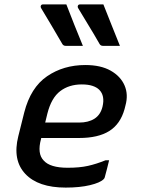

<svg xmlns="http://www.w3.org/2000/svg" viewBox="-20 -840 640 871"><path d="M281 -820Q299 -773 318 -725.5Q337 -678 356 -632H278Q268 -632 263 -640Q235 -689 213.5 -724.5Q192 -760 166 -804Q163 -809 165.5 -814.5Q168 -820 175 -820ZM449 -820Q468 -773 486.5 -725.5Q505 -678 524 -632H447Q437 -632 432 -640Q404 -689 382 -724.5Q360 -760 334 -804Q331 -809 333.5 -814.5Q336 -820 343 -820ZM367 -545Q437 -545 482 -519.5Q527 -494 545 -452.5Q563 -411 549 -361L545 -345Q526 -277 475.5 -245.5Q425 -214 339 -214H167L166 -209Q148 -143 178 -112Q207 -79 287 -79Q341 -79 379 -87.5Q417 -96 459 -113H475Q471 -94 465.5 -74.5Q460 -55 455 -35Q454 -31 450 -27Q434 -11 388 0Q342 11 278 11Q153 11 94.5 -51.5Q36 -114 63 -222L90 -330Q119 -443 193.5 -494Q268 -545 367 -545ZM351 -457Q293 -457 253 -426.5Q213 -396 195 -325L185 -284H339Q381 -284 408.5 -301.5Q436 -319 445 -356Q457 -406 430 -433Q419 -444 399.5 -450.5Q380 -457 351 -457Z"/></svg>

Font: Recursive Mn Lnr St Med
Style: Italic
Weight: 500
Italic angle: -15°
Monospace: yes
Version: Version 1.079;hotconv 1.0.112;makeotfexe 2.5.65598; ttfautoh